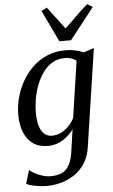

<svg xmlns="http://www.w3.org/2000/svg" viewBox="-67 -864 680 1157"><g transform="rotate(-5 272.5 -286.0)"><path d="M434.5 37Q426.5 94.5 400 135.2Q373.5 176 335.8 201Q298 226 254.8 237.8Q211.5 249.5 169 249.5Q146 249.5 121.8 246.2Q97.5 243 77.2 237.8Q57 232.5 45 226L69.5 144Q80.5 154.5 100.8 165.8Q121 177 146 185Q171 193 196.5 193Q236.5 193 264 180.5Q291.5 168 308.2 138.8Q325 109.5 332.5 60L352.5 -78Q337 -55.5 314 -35.5Q291 -15.5 261.2 -2.8Q231.5 10 196.5 10Q142.5 10 106.5 -15.5Q70.5 -41 52.2 -86.8Q34 -132.5 34 -193Q34 -243 47.2 -294.2Q60.5 -345.5 86.8 -392.2Q113 -439 151.2 -475.8Q189.5 -512.5 239.8 -534Q290 -555.5 352 -555.5Q383 -555.5 411.5 -549Q440 -542.5 460 -533L523 -554ZM412.5 -486.5Q400 -497.5 382 -503.2Q364 -509 343 -509Q300 -509 267 -489.2Q234 -469.5 210.2 -436.2Q186.5 -403 170.8 -362Q155 -321 147.8 -277.5Q140.5 -234 140.5 -195Q140.5 -159.5 146.2 -132.2Q152 -105 163.2 -86.5Q174.5 -68 190.2 -58.8Q206 -49.5 226 -49.5Q256 -49.5 282.8 -63.2Q309.5 -77 330 -99Q350.5 -121 362 -146ZM319.5 -612.5 228 -804 261.5 -821Q286 -789 311.2 -755.2Q336.5 -721.5 363 -686.5Q400 -720 433 -753.5Q466 -787 506 -821L537.5 -800.5L390 -612.5Z"/></g></svg>

Font: Merriweather 48pt
Style: Italic
Weight: 400
Italic angle: -7.8°
Version: Version 2.101